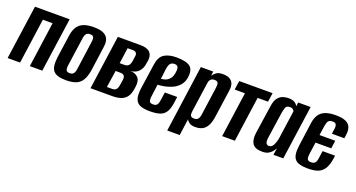

<svg xmlns="http://www.w3.org/2000/svg" viewBox="-44 -1019 3058 1650"><g transform="rotate(20 1485.0 -193.5)"><path d="M-2 0 68 -495H385L315 0H201L259 -413H170L112 0Z M533 8Q492 8 463.5 0Q435 -8 418.5 -26Q402 -44 397.5 -75.5Q393 -107 399 -156L429 -366Q436 -413 456 -443.5Q476 -474 512.5 -488.5Q549 -503 605 -503Q647 -503 675.5 -494.5Q704 -486 720.5 -469Q737 -452 742 -426.5Q747 -401 741 -366L712 -156Q703 -92 681.5 -56Q660 -20 623.5 -6Q587 8 533 8ZM543 -60Q561 -60 571 -67.5Q581 -75 586 -88Q591 -101 593 -118L629 -378Q632 -395 630.5 -408Q629 -421 621 -428Q613 -435 595 -435Q577 -435 567 -428Q557 -421 552 -408Q547 -395 545 -378L508 -118Q506 -101 507 -88Q508 -75 516 -67.5Q524 -60 543 -60Z M756 0 826 -495H1033Q1093 -495 1119.5 -469Q1146 -443 1140 -394L1134 -360Q1128 -316 1101 -288Q1074 -260 1027 -256Q1072 -256 1098 -229.5Q1124 -203 1116 -145L1113 -124Q1106 -75 1085 -48Q1064 -21 1031 -10.5Q998 0 954 0ZM885 -58H933Q947 -58 957.5 -62.5Q968 -67 975.5 -80Q983 -93 986 -117L993 -163Q995 -182 991 -192.5Q987 -203 977 -208Q967 -213 952 -213H908ZM918 -288H962Q986 -288 999.5 -302Q1013 -316 1017 -347L1023 -390Q1026 -410 1016.5 -421Q1007 -432 989 -432H938Z M1300 12Q1249 12 1215.5 -0.5Q1182 -13 1169 -48Q1156 -83 1165 -150L1198 -377Q1208 -449 1250 -475.5Q1292 -502 1360 -502Q1450 -502 1486.5 -473.5Q1523 -445 1511 -369Q1503 -325 1477 -297Q1451 -269 1415.5 -253.5Q1380 -238 1345.5 -232Q1311 -226 1287 -225L1273 -118Q1268 -82 1275 -67.5Q1282 -53 1308 -53Q1332 -53 1343 -65.5Q1354 -78 1359 -115L1369 -184H1482L1475 -132Q1467 -73 1447.5 -42Q1428 -11 1392.5 0.5Q1357 12 1300 12ZM1297 -283Q1308 -284 1323 -287Q1338 -290 1353 -299Q1368 -308 1380 -324.5Q1392 -341 1397 -369Q1403 -398 1398.5 -420.5Q1394 -443 1365 -443Q1339 -443 1326 -428Q1313 -413 1307 -366Z M1500 116 1585 -495H1698L1693 -456Q1705 -473 1725 -488Q1745 -503 1786 -503Q1821 -503 1844.5 -491.5Q1868 -480 1879 -454.5Q1890 -429 1883 -385L1849 -145Q1842 -90 1825 -56.5Q1808 -23 1781 -8.5Q1754 6 1715 6Q1680 6 1661.5 -6.5Q1643 -19 1635 -35L1614 116ZM1681 -59Q1700 -59 1710 -66.5Q1720 -74 1725 -87.5Q1730 -101 1732 -117L1768 -373Q1769 -386 1769.5 -396.5Q1770 -407 1767 -415Q1764 -423 1756 -427.5Q1748 -432 1733 -432Q1719 -432 1710 -427Q1701 -422 1695.5 -415Q1690 -408 1687.5 -399Q1685 -390 1684 -383L1646 -114Q1644 -97 1645 -84.5Q1646 -72 1654.5 -65.5Q1663 -59 1681 -59Z M1960 0 2018 -413H1924L1936 -495H2241L2229 -413H2134L2076 0Z M2330 8Q2309 8 2287.5 4Q2266 0 2249.5 -14Q2233 -28 2225.5 -57.5Q2218 -87 2226 -139L2263 -389Q2271 -440 2292 -464Q2313 -488 2338.5 -495Q2364 -502 2385 -502Q2422 -502 2442.5 -489Q2463 -476 2470 -458L2475 -495H2589L2519 0H2429L2438 -62Q2430 -47 2417 -31Q2404 -15 2383.5 -3.5Q2363 8 2330 8ZM2366 -58Q2379 -58 2389 -65.5Q2399 -73 2405.5 -85.5Q2412 -98 2416.5 -111.5Q2421 -125 2423.5 -136.5Q2426 -148 2427 -156L2463 -410Q2461 -413 2457.5 -419Q2454 -425 2446 -429.5Q2438 -434 2423 -434Q2404 -434 2394.5 -426.5Q2385 -419 2381 -404Q2377 -389 2372 -365L2336 -118Q2334 -99 2335.5 -87.5Q2337 -76 2342 -69.5Q2347 -63 2353 -60.5Q2359 -58 2366 -58Z M2745 10Q2703 10 2674 2.5Q2645 -5 2628.5 -23Q2612 -41 2607.5 -73Q2603 -105 2610 -154L2640 -372Q2647 -416 2666.5 -445Q2686 -474 2723 -488.5Q2760 -503 2817 -503Q2874 -503 2907 -489Q2940 -475 2952 -446Q2964 -417 2957 -371L2953 -342H2839L2845 -383Q2848 -402 2846.5 -415Q2845 -428 2837 -435.5Q2829 -443 2808 -443Q2789 -443 2778.5 -435.5Q2768 -428 2763.5 -414.5Q2759 -401 2756 -383L2743 -295H2887L2877 -222H2733L2717 -109Q2716 -96 2716 -85.5Q2716 -75 2719 -67Q2722 -59 2730 -54.5Q2738 -50 2753 -50Q2773 -50 2783.5 -57Q2794 -64 2799 -77.5Q2804 -91 2806 -109L2815 -174H2929L2927 -155Q2918 -89 2896 -53Q2874 -17 2837.5 -3.5Q2801 10 2745 10Z"/></g></svg>

Font: Alumni Sans
Style: Bold Italic
Weight: 700
Italic angle: -8°
Designer: Robert E. Leuschke
Foundry: Robert E. Leuschke
Version: Version 1.016